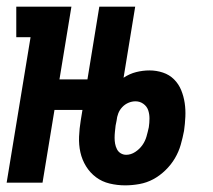

<svg xmlns="http://www.w3.org/2000/svg" viewBox="-22 -550 642 578"><path d="M-2 0 70 -438H27V-530H193L157 -311H295L280 -219H142L106 0ZM355 8Q331 8 308 2.5Q285 -3 267 -16.5Q249 -30 237 -49.5Q225 -69 220 -91.5Q215 -114 216 -138.5Q217 -163 221 -187L277 -530H385L350 -316Q368 -328 388 -333Q408 -338 428 -338Q449 -338 468.5 -331.5Q488 -325 502 -311Q516 -297 523.5 -278.5Q531 -260 534 -240Q537 -220 536 -198.5Q535 -177 532 -156Q528 -135 522 -114Q516 -93 504.5 -73.5Q493 -54 476 -37.5Q459 -21 439.5 -10.5Q420 0 398 4Q376 8 355 8ZM358 -84Q372 -84 385 -92.5Q398 -101 406.5 -113Q415 -125 419 -139Q423 -153 426 -167Q426 -167 426 -167Q426 -167 426 -167Q428 -180 428 -193.5Q428 -207 424 -218.5Q420 -230 409.5 -237.5Q399 -245 386 -245Q375 -245 364.5 -240.5Q354 -236 346 -227.5Q338 -219 334 -208.5Q330 -198 329 -187L326 -172Q325 -163 324 -153.5Q323 -144 323 -135Q323 -126 324.5 -117.5Q326 -109 330 -101Q334 -93 341.5 -88.5Q349 -84 358 -84Z"/></svg>

Font: Iosevka Slab Semibold Extended
Style: Italic
Weight: 600
Width: 7
Italic angle: -9°
Monospace: yes
Designer: Belleve Invis
Foundry: Belleve Invis
Version: Version 11.1.0; ttfautohint (v1.8.3)